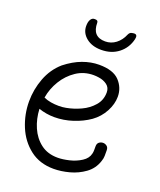

<svg xmlns="http://www.w3.org/2000/svg" viewBox="-126 -737 687 826"><g transform="rotate(20 217.0 -324.0)"><path d="M218 9Q154 9 109.5 -25.5Q65 -60 42.5 -114.5Q20 -169 20 -228Q20 -283 39.5 -334.5Q59 -386 99 -421Q137 -451 175 -465Q213 -479 250 -479Q315 -479 343.5 -448.5Q372 -418 372 -377Q372 -343 353.5 -308.5Q335 -274 303 -251Q270 -228 228.5 -214.5Q187 -201 145 -201Q108 -201 73 -213Q75 -168 92 -129Q109 -90 140.5 -66Q172 -42 218 -42Q241 -42 270.5 -49Q300 -56 324 -71.5Q348 -87 353 -110Q355 -117 355 -127Q355 -137 355 -144Q355 -157 363 -163Q371 -169 381 -169Q390 -169 398 -163Q406 -157 406 -144Q406 -130 406 -118.5Q406 -107 401 -93Q389 -56 358 -33.5Q327 -11 289.5 -1Q252 9 218 9ZM146 -253Q164 -253 179 -256Q212 -262 244.5 -277Q277 -292 299 -317.5Q321 -343 321 -378Q321 -400 305 -412Q289 -424 267 -427Q261 -428 255 -428.5Q249 -429 243 -429Q199 -429 164 -405.5Q129 -382 106.5 -345Q84 -308 77 -266Q92 -259 110 -256Q128 -253 146 -253ZM235 -542Q193 -542 166.5 -563.5Q140 -585 140 -617Q140 -636 146.5 -646.5Q153 -657 163 -657H167Q180 -657 180 -646Q180 -582 239 -582Q266 -582 287.5 -598.5Q309 -615 320 -642Q325 -653 333 -655Q341 -657 346 -657Q362 -657 357 -635Q347 -593 314.5 -567.5Q282 -542 235 -542Z"/></g></svg>

Font: Twinkle Star
Style: Regular
Weight: 400
Designer: Robert E. Leuschke
Foundry: Robert E. Leuschke
Version: Version 2.010; ttfautohint (v1.8.3)